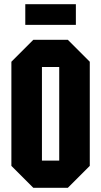

<svg xmlns="http://www.w3.org/2000/svg" viewBox="-20 -890 480 911"><path d="M34 -103V-597L138 -701H302L406 -597V-103L302 1H138ZM179 -572V-128H261V-572ZM100 -772V-870H340V-772Z"/></svg>

Font: Tektur Condensed SemiBold
Style: Regular
Weight: 600
Width: 3
Designer: Adam Jagosz
Foundry: Adam Jagosz
Version: Version 1.005;gftools[0.9.30]